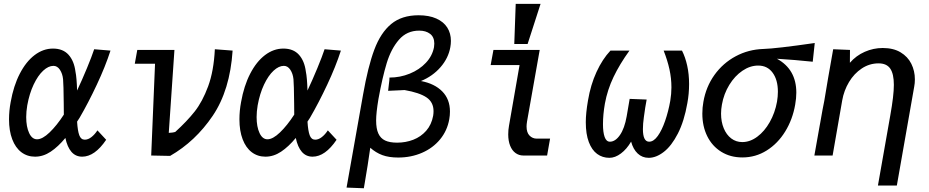

<svg xmlns="http://www.w3.org/2000/svg" viewBox="-20 -810 4840 1000"><path d="M27 -188.5Q27 -232.5 35.5 -278Q50.5 -363 83 -426Q115.5 -489 160.2 -523Q205 -557 256 -557Q308 -557 337 -524.8Q366 -492.5 373 -437Q379.5 -406.5 381.5 -338.5Q407 -392.5 432.8 -454.8Q458.5 -517 470.5 -553.5L555.5 -546.5Q528.5 -463 484.2 -368.8Q440 -274.5 394.5 -196.5L381.5 -176.5Q384.5 -128.5 393 -105.5Q401.5 -82.5 421.5 -82.5Q439 -82.5 456.2 -96Q473.5 -109.5 487.5 -131L533 -82Q473.5 6 408 6Q374 6 352.2 -19Q330.5 -44 320.5 -91.5Q283 -46 244 -20Q205 6 162.5 6Q122 6 91.2 -17.2Q60.5 -40.5 43.8 -84.5Q27 -128.5 27 -188.5ZM116.5 -200.5Q116.5 -149.5 131.8 -117Q147 -84.5 173 -84.5Q201 -84.5 238.2 -120.2Q275.5 -156 312.5 -213Q312 -231 312 -269.5Q311 -372 308.5 -397.5Q305.5 -426.5 292 -446.8Q278.5 -467 258.5 -467Q232 -467 204.8 -441.8Q177.5 -416.5 155.2 -369.5Q133 -322.5 122 -261.5Q116.5 -228.5 116.5 -200.5Z M787.5 -478H682L695 -550H888.5L859 -118Q866.5 -118 877 -119.5Q887.5 -121 893 -123Q953.5 -178 994 -229.2Q1034.5 -280.5 1064 -360.2Q1093.5 -440 1099 -553.5L1191.5 -546.5Q1178 -340 1087.8 -206.8Q997.5 -73.5 866 2L767.5 0Z M1227 -188.5Q1227 -232.5 1235.5 -278Q1250.5 -363 1283 -426Q1315.5 -489 1360.2 -523Q1405 -557 1456 -557Q1508 -557 1537 -524.8Q1566 -492.5 1573 -437Q1579.5 -406.5 1581.5 -338.5Q1607 -392.5 1632.8 -454.8Q1658.5 -517 1670.5 -553.5L1755.5 -546.5Q1728.5 -463 1684.2 -368.8Q1640 -274.5 1594.5 -196.5L1581.5 -176.5Q1584.5 -128.5 1593 -105.5Q1601.5 -82.5 1621.5 -82.5Q1639 -82.5 1656.2 -96Q1673.5 -109.5 1687.5 -131L1733 -82Q1673.5 6 1608 6Q1574 6 1552.2 -19Q1530.5 -44 1520.5 -91.5Q1483 -46 1444 -20Q1405 6 1362.5 6Q1322 6 1291.2 -17.2Q1260.5 -40.5 1243.8 -84.5Q1227 -128.5 1227 -188.5ZM1316.5 -200.5Q1316.5 -149.5 1331.8 -117Q1347 -84.5 1373 -84.5Q1401 -84.5 1438.2 -120.2Q1475.5 -156 1512.5 -213Q1512 -231 1512 -269.5Q1511 -372 1508.5 -397.5Q1505.5 -426.5 1492 -446.8Q1478.5 -467 1458.5 -467Q1432 -467 1404.8 -441.8Q1377.5 -416.5 1355.2 -369.5Q1333 -322.5 1322 -261.5Q1316.5 -228.5 1316.5 -200.5Z M2160 -730.5Q2214.5 -730.5 2252.5 -713.5Q2290.5 -696.5 2309.5 -666.5Q2328.5 -636.5 2328.5 -597Q2328.5 -581 2325.5 -564.5Q2315.5 -507.5 2274.5 -460.2Q2233.5 -413 2172.5 -388Q2243.5 -374.5 2283.5 -333.8Q2323.5 -293 2323.5 -229Q2323.5 -209 2320 -189.5Q2309.5 -129.5 2272.2 -84.2Q2235 -39 2178 -14.2Q2121 10.5 2054 10.5Q2005.5 10.5 1971.2 -2.2Q1937 -15 1908.5 -40.5Q1895.5 52 1879.5 144L1875 170.5L1785 167L1871 -317.5Q1896.5 -463 1929.5 -551.2Q1962.5 -639.5 2017.5 -685Q2072.5 -730.5 2160 -730.5ZM2236 -207Q2238 -218.5 2238 -231Q2238 -278 2201.2 -302.8Q2164.5 -327.5 2087 -341L2068 -340L2001.5 -337Q2002 -343.5 2005.5 -372Q2006.5 -381.5 2007.8 -391Q2009 -400.5 2008.5 -406Q2064 -406 2114.2 -426.5Q2164.5 -447 2198.2 -483Q2232 -519 2240.5 -564.5Q2242 -574.5 2242 -583Q2242 -617 2220 -633.8Q2198 -650.5 2163.5 -650.5Q2099 -650.5 2058 -603.2Q2017 -556 1994.2 -481.5Q1971.5 -407 1951 -294Q1939 -222 1939 -182.5Q1939 -140 1950.5 -114.8Q1962 -89.5 1985.8 -78.2Q2009.5 -67 2048.5 -67Q2093 -67 2132.5 -82.2Q2172 -97.5 2199.8 -129Q2227.5 -160.5 2236 -207Z M2627 -110Q2627 -133.5 2631 -155L2686 -471H2535.5L2550 -550H2791L2725 -177.5Q2722.5 -161.5 2722.5 -151.5Q2722.5 -119.5 2738 -103.8Q2753.5 -88 2775.5 -88H2845L2829.5 0H2705.5Q2683 0 2665 -13Q2647 -26 2637 -51Q2627 -76 2627 -110ZM2795.5 -790 2728 -581H2658.5L2666 -790Z M3031 -173.5Q3031 -221 3042.5 -287Q3056 -368 3086.8 -435Q3117.5 -502 3159.5 -546.5H3258.5Q3207.5 -476 3175.5 -409Q3143.5 -342 3130.5 -270.5Q3120.5 -213.5 3120.5 -163Q3120.5 -121 3129.2 -96.5Q3138 -72 3156.5 -72Q3185 -72 3209 -106.8Q3233 -141.5 3244 -204.5L3259.5 -295L3348 -291.5Q3340.5 -253.5 3333.5 -200Q3328.5 -165 3328.5 -137.5Q3328.5 -72 3361 -72Q3384.5 -72 3406 -102Q3427.5 -132 3444.2 -180.5Q3461 -229 3471 -285Q3477 -321 3477 -355Q3477 -402 3466.8 -448.8Q3456.5 -495.5 3436.5 -546.5H3532Q3549.5 -512 3559.2 -467.8Q3569 -423.5 3569 -372.5Q3569 -321.5 3560 -273Q3543.5 -178.5 3510.5 -114.2Q3477.5 -50 3437.5 -19Q3397.5 12 3358.5 12Q3325 12 3301.2 -10.5Q3277.5 -33 3267 -72.5Q3244.5 -33.5 3214.2 -10.8Q3184 12 3154 12Q3118 12 3090.2 -8.2Q3062.5 -28.5 3046.8 -70Q3031 -111.5 3031 -173.5Z M3638 -218Q3638 -250.5 3643.5 -279.5Q3657 -358 3701.2 -419.8Q3745.5 -481.5 3811.8 -517Q3878 -552.5 3956 -555Q4023 -557 4223.5 -586L4213 -488.5Q4118 -498.5 4026.5 -504Q4127.5 -449 4127.5 -327.5Q4127.5 -298.5 4121.5 -264.5Q4108 -187.5 4069.5 -125Q4031 -62.5 3973.2 -26.2Q3915.5 10 3846.5 10Q3784 10 3736.5 -19.5Q3689 -49 3663.5 -100.8Q3638 -152.5 3638 -218ZM4027 -280.5Q4031.5 -307.5 4031.5 -332Q4031.5 -394 4004.2 -431.2Q3977 -468.5 3929 -468.5Q3886.5 -468.5 3846.8 -441.5Q3807 -414.5 3778.5 -368Q3750 -321.5 3740 -265.5Q3735.5 -241 3735.5 -218Q3735.5 -175.5 3749.5 -141.8Q3763.5 -108 3788.5 -89Q3813.5 -70 3846 -70Q3886.5 -70 3924.2 -98Q3962 -126 3989.2 -174.2Q4016.5 -222.5 4027 -280.5Z M4635.5 -368Q4635.5 -425 4616.8 -452.5Q4598 -480 4556 -480Q4508.5 -480 4468.5 -453.5Q4428.5 -427 4402 -382.8Q4375.5 -338.5 4366.5 -287L4316.5 0H4221.5L4249 -154.5L4252 -170.5Q4257 -200.5 4264 -238.2Q4271 -276 4273 -284Q4290.5 -392 4319.5 -553.5L4407 -550L4406.5 -483Q4439 -520.5 4484 -540.2Q4529 -560 4577.5 -560Q4633 -560 4670.5 -537.5Q4708 -515 4726.5 -477.8Q4745 -440.5 4745 -396.5Q4745 -376 4741.5 -358.5L4651 156.5H4552.5L4617 -209.5Q4635.5 -312.5 4635.5 -368Z"/></svg>

Font: JuliaMono Medium
Style: Italic
Weight: 500
Italic angle: -9°
Monospace: yes
Designer: cormullion
Foundry: corm
Version: Version 0.054; ttfautohint (v1.8.4)